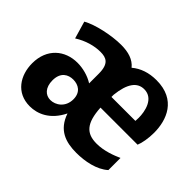

<svg xmlns="http://www.w3.org/2000/svg" viewBox="-109 -715 930 930"><g transform="rotate(45 355.5 -250.0)"><path d="M164 12C216 12 278 -12 318 -93C347 -8 410 12 483 12C542 12 610 -1 652 -39V-122C622 -109 574 -89 521 -89C451 -89 417 -124 411 -226H665C674 -247 681 -285 681 -323C681 -410 644 -512 509 -512C457 -512 414 -497 381 -469C356 -500 317 -512 267 -512C202 -512 108 -492 61 -465L87 -376C131 -404 179 -417 220 -417C260 -417 289 -405 289 -336V-270C256 -291 215 -301 179 -301C94 -301 25 -245 25 -144C25 -62 71 12 164 12ZM498 -439C563 -439 577 -364 577 -322C577 -311 576 -307 576 -300H412V-315C421 -400 451 -439 498 -439ZM213 -80C180 -80 153 -105 153 -155C153 -211 188 -229 222 -229C257 -229 290 -210 290 -162C290 -107 248 -80 213 -80Z"/></g></svg>

Font: CantoraOne
Style: Regular
Weight: 400
Designer: Pablo Impallari, Rodrigo Fuenzalida
Foundry: Pablo Impallari
Version: Version 1.001